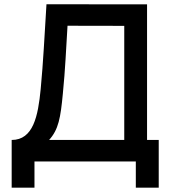

<svg xmlns="http://www.w3.org/2000/svg" viewBox="-20 -740 788 880"><path d="M138 120V0H602.5V120H707.5V-98.5H654V-720L193 -720.5C183.5 -568.5 178.5 -458.5 166.5 -332C154.5 -208 132.5 -98.5 33.5 -98.5V120ZM205 -98.5C248.5 -146.5 257.5 -200 268 -310C279.5 -425.5 282.5 -511.5 289.5 -622L549.5 -621.5V-98.5Z"/></svg>

Font: Manrope SemiBold
Style: Regular
Weight: 600
Designer: Mikhail Sharanda
Foundry: Mikhail Sharanda
Version: Version 4.505